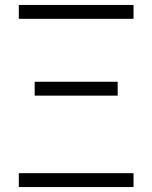

<svg xmlns="http://www.w3.org/2000/svg" viewBox="-20 -755 615 775"><path d="M56 0V-56H519V0ZM120 -369V-425H455V-369ZM56 -679V-735H519V-679Z"/></svg>

Font: Jozsika Light
Style: Regular
Weight: 300
Monospace: yes
Designer: Belleve Invis
Foundry: Belleve Invis
Version: 2.1.0